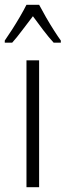

<svg xmlns="http://www.w3.org/2000/svg" viewBox="-43 -785 275 805"><path d="M121 0H68V-532H121ZM121 -765Q133 -742 150 -712.5Q167 -683 184 -656.5Q201 -630 212 -615V-606H182Q161 -629 138.5 -658.5Q116 -688 95 -717Q74 -690 50.5 -658.5Q27 -627 8 -606H-23V-615Q-9 -635 8 -661.5Q25 -688 41 -715.5Q57 -743 68 -765Z"/></svg>

Font: Noto Sans Khmer ExtraCondensed Light
Style: Regular
Weight: 300
Width: 2
Designer: Danh Hong and the Monotype Design Team
Foundry: Monotype Imaging Inc.
Version: Version 2.004; ttfautohint (v1.8.4.7-5d5b)